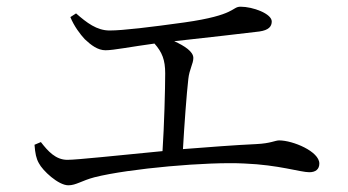

<svg xmlns="http://www.w3.org/2000/svg" viewBox="-20 -649 1040 573"><path d="M83 -217C85 -191 88 -176 96 -162C107 -140 154 -96 184 -96C207 -96 224 -110 262 -120C365 -146 601 -167 710 -161C811 -157 877 -135 903 -135C922 -135 933 -144 933 -161C933 -197 854 -230 813 -230C801 -230 788 -221 745 -219C680 -216 603 -210 526 -204C530 -275 537 -370 542 -413C545 -442 557 -459 557 -476C557 -495 531 -512 500 -526C589 -536 716 -550 754 -555C782 -559 791 -570 791 -585C791 -608 735 -629 698 -629C671 -629 686 -604 530 -582C429 -568 347 -558 307 -558C269 -558 239 -581 207 -609L190 -598C201 -571 219 -547 233 -532C252 -514 272 -499 295 -499C319 -499 374 -510 441 -519C464 -493 473 -470 473 -430C473 -385 470 -272 465 -198C330 -185 210 -172 181 -172C146 -172 123 -198 102 -225Z"/></svg>

Font: Harano Aji Mincho KR
Style: Regular
Weight: 400
Foundry: Masamichi Hosoda
Version: HaranoAjiMinchoKR-Regular version 20230610;ttx 4.39.4